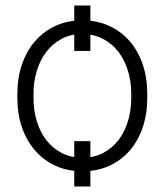

<svg xmlns="http://www.w3.org/2000/svg" viewBox="-20 -612 597 697"><path d="M308.1 -427.2H249.5V-591.8H308.1ZM308.1 64.9H249.5V-99.6H308.1ZM43 -272Q43 -329.6 59.8 -378.4Q76.7 -427.2 107.4 -462.6Q138.2 -498 181.6 -518.1Q225.1 -538.1 278.3 -538.1Q332.5 -538.1 376.2 -518.1Q419.9 -498 450.7 -462.6Q481.4 -427.2 498 -378.4Q514.6 -329.6 514.6 -272V-255.9Q514.6 -198.2 498 -149.4Q481.4 -100.6 450.7 -65.2Q419.9 -29.8 376.5 -10Q333 9.8 279.3 9.8Q225.6 9.8 182.1 -10Q138.7 -29.8 107.7 -65.2Q76.7 -100.6 59.8 -149.4Q43 -198.2 43 -255.9ZM101.6 -255.9Q101.6 -212.4 113.3 -173.1Q125 -133.8 147.5 -104.2Q169.9 -74.7 203.1 -57.1Q236.3 -39.6 279.3 -39.6Q322.3 -39.6 355.2 -57.1Q388.2 -74.7 410.6 -104.2Q433.1 -133.8 444.8 -173.1Q456.5 -212.4 456.5 -255.9V-272Q456.5 -314.5 444.8 -353.8Q433.1 -393.1 410.6 -422.9Q388.2 -452.6 354.7 -470.5Q321.3 -488.3 278.3 -488.3Q235.8 -488.3 202.9 -470.5Q169.9 -452.6 147.5 -422.9Q125 -393.1 113.3 -353.8Q101.6 -314.5 101.6 -272Z"/></svg>

Font: Melbourne
Style: Light
Weight: 300
Designer: Google
Version: Version 2.000980; 2014